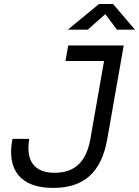

<svg xmlns="http://www.w3.org/2000/svg" viewBox="-20 -918 686 948"><path d="M242.2 9.8C396 9.8 481 -67.9 509.8 -232.4L590.8 -693.4H316.9L303.2 -616.7H493.7L426.3 -232.4C406.2 -118.7 349.1 -64.9 250 -64.9C149.4 -64.9 106 -124 124.5 -232.4H41.5C11.2 -76.2 84 9.8 242.2 9.8ZM314.9 -771.5H413.1L500 -848.1L557.6 -771.5H646.5L538.1 -898.4H468.8Z"/></svg>

Font: Cascadia Code SemiLight
Style: Italic
Weight: 350
Italic angle: -10°
Monospace: yes
Designer: Aaron Bell
Foundry: Saja Typeworks
Version: Version 2404.023